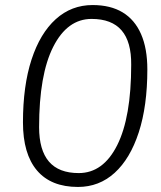

<svg xmlns="http://www.w3.org/2000/svg" viewBox="-20 -733 640 761"><path d="M289 8Q182 8 126.5 -57.5Q71 -123 71 -248Q71 -393 105 -497Q139 -601 201 -657Q263 -713 347 -713Q418 -713 466 -684Q514 -655 539 -598Q564 -541 564 -458Q564 -313 530 -208.5Q496 -104 434.5 -48Q373 8 289 8ZM292 -47Q389 -47 444.5 -157.5Q500 -268 500 -476Q501 -567 462 -612.5Q423 -658 343 -658Q247 -658 191 -547.5Q135 -437 135 -229Q135 -138 174 -92.5Q213 -47 292 -47Z"/></svg>

Font: Nunito Sans 12pt Light
Style: Italic
Weight: 300
Italic angle: -9°
Designer: Vernon Adams
Foundry: Vernon Adams
Version: Version 3.101;gftools[0.9.27]